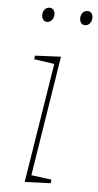

<svg xmlns="http://www.w3.org/2000/svg" viewBox="-53 -755 404 791"><g transform="rotate(5 149.5 -360.0)"><path d="M92 -690Q92 -704 100 -713Q108 -722 120 -722Q130 -722 136 -715Q142 -708 142 -696Q142 -682 134 -672.5Q126 -663 114 -663Q104 -663 98 -670.5Q92 -678 92 -690ZM299 -696Q299 -682 291 -672.5Q283 -663 271 -663Q261 -663 255 -670.5Q249 -678 249 -690Q249 -704 257 -713Q265 -722 277 -722Q287 -722 293 -715Q299 -708 299 -696ZM77 -520 184 -525 105 -28 189 -17 187 -2 80 2 159 -493 75 -505Z"/></g></svg>

Font: Bitter Pro Thin
Style: Italic
Weight: 250
Italic angle: -9°
Designer: Sol Matas, and Bitter project Authors
Foundry: Sol Matas
Version: Version 1.010